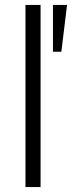

<svg xmlns="http://www.w3.org/2000/svg" viewBox="-20 -756 291 776"><path d="M83 0V-736H144V0ZM194 -547V-736H251L228 -547Z"/></svg>

Font: Mulish ExtraLight Light
Style: Regular
Weight: 300
Version: Version 3.603